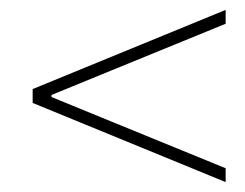

<svg xmlns="http://www.w3.org/2000/svg" viewBox="-20 -524 496 388"><path d="M436 -156 46 -316V-344L436 -504V-476L206 -382L84 -332V-328L206 -278L436 -184Z"/></svg>

Font: Source Sans 3 ExtraLight
Style: Italic
Weight: 250
Italic angle: -11°
Designer: Paul D. Hunt
Foundry: Adobe
Version: Version 3.046;hotconv 1.0.118;makeotfexe 2.5.65603